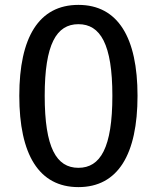

<svg xmlns="http://www.w3.org/2000/svg" viewBox="-20 -753 643 786"><path d="M301 -733C139 -733 59 -600 59 -361C59 -121 139 13 301 13C463 13 543 -121 543 -361C543 -599 463 -733 301 -733ZM301 -654C391 -654 440 -572 440 -361C440 -148 391 -66 301 -66C211 -66 163 -148 163 -361C163 -572 211 -654 301 -654Z"/></svg>

Font: Glow Sans SC Normal Medium
Style: Regular
Weight: 600
Designer: Ryoko NISHIZUKA (kana, bopomofo & ideographs); Paul D. Hunt (Latin, Greek & Cyrillic); Sandoll Communications, Soo-young
Version: Version 0.93